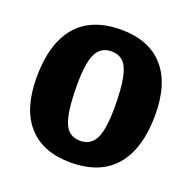

<svg xmlns="http://www.w3.org/2000/svg" viewBox="-129 -849 989 990"><g transform="rotate(20 365.5 -353.5)"><path d="M372.5 -720Q524 -720 605.2 -629.8Q686.5 -539.5 686.5 -367Q686.5 -182.5 604.2 -84.8Q522 13 358.5 13Q206.5 13 125.8 -77.2Q45 -167.5 45 -340Q45 -524.5 127 -622.2Q209 -720 372.5 -720ZM367 -109Q425.5 -109 450.8 -160.2Q476 -211.5 476 -329.5Q476 -436.5 463.8 -494.8Q451.5 -553 426.5 -575.5Q401.5 -598 363.5 -598Q305 -598 279.8 -546.8Q254.5 -495.5 254.5 -377.5Q254.5 -270.5 266.8 -212.2Q279 -154 304 -131.5Q329 -109 367 -109Z"/></g></svg>

Font: Newsreader 6pt
Style: Bold
Weight: 700
Designer: Hugues Gentile
Foundry: Production Type
Version: Version 1.003; ttfautohint (v1.8.3)